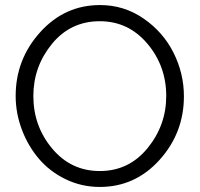

<svg xmlns="http://www.w3.org/2000/svg" viewBox="-20 -735 791 760"><path d="M42 -355Q42 -500 139 -607.5Q236 -715 376 -715Q471 -715 548.5 -661.5Q626 -608 667 -526Q708 -444 708 -354Q708 -209 611.5 -102Q515 5 375 5Q303 5 240 -25.5Q177 -56 134 -106.5Q91 -157 66.5 -222Q42 -287 42 -355ZM375 -58Q490 -58 564 -148.5Q638 -239 638 -355Q638 -474 563 -562.5Q488 -651 375 -651Q259 -651 185.5 -561Q112 -471 112 -355Q112 -236 186.5 -147Q261 -58 375 -58Z"/></svg>

Font: Raleway-v4020
Style: Regular
Weight: 400
Designer: Matt McInerney, Pablo Impallari, Rodrigo Fuenzalida
Foundry: Matt McInerney, Pablo Impallari, Rodrigo Fuenzalida
Version: Version 4.020;PS 004.020;hotconv 1.0.88;makeotf.lib2.5.64775